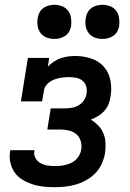

<svg xmlns="http://www.w3.org/2000/svg" viewBox="-20 -771 540 799"><path d="M208 8Q184 8 160.5 5.5Q137 3 115.5 -4Q94 -11 74.5 -22.5Q55 -34 42 -52Q29 -70 23.5 -93Q18 -116 22 -139Q22 -141 22 -142.5Q22 -144 23 -146H123Q123 -145 123 -144.5Q123 -144 123 -143Q120 -127 127.5 -113.5Q135 -100 148 -92.5Q161 -85 176.5 -82.5Q192 -80 208 -80Q220 -80 231 -81Q242 -82 253.5 -85Q265 -88 276 -93Q287 -98 296 -106.5Q305 -115 310.5 -126Q316 -137 318 -148Q321 -166 316 -183.5Q311 -201 298.5 -212Q286 -223 268 -227.5Q250 -232 232 -232H177L191 -320H247Q261 -320 276 -322Q291 -324 305 -331.5Q319 -339 328.5 -352.5Q338 -366 340 -380Q343 -396 339 -410.5Q335 -425 324 -434.5Q313 -444 298 -447Q283 -450 268 -450Q252 -450 236.5 -448Q221 -446 205.5 -440Q190 -434 177.5 -422Q165 -410 163 -394L155 -349H67L96 -530H185L179 -494Q191 -506 205 -515Q219 -524 233.5 -529Q248 -534 263.5 -536Q279 -538 294 -538Q328 -538 359.5 -527.5Q391 -517 412 -493.5Q433 -470 439.5 -437Q446 -404 440 -370Q438 -354 432 -338.5Q426 -323 414.5 -310Q403 -297 388 -288Q373 -279 358 -273Q375 -263 389 -248.5Q403 -234 410.5 -215.5Q418 -197 419 -175.5Q420 -154 417 -133Q413 -111 403.5 -89.5Q394 -68 377.5 -51Q361 -34 340 -22Q319 -10 297 -3.5Q275 3 252.5 5.5Q230 8 208 8ZM406 -609Q389 -609 373.5 -615Q358 -621 348.5 -634Q339 -647 336.5 -663.5Q334 -680 337 -697Q339 -709 345 -720Q351 -731 361 -738Q371 -745 383 -748Q395 -751 406 -751Q423 -751 438.5 -745Q454 -739 463.5 -726Q473 -713 475.5 -696.5Q478 -680 476 -663Q474 -651 468 -640Q462 -629 451.5 -622Q441 -615 429.5 -612Q418 -609 406 -609ZM206 -609Q189 -609 173.5 -615Q158 -621 148.5 -634Q139 -647 136.5 -663.5Q134 -680 137 -697Q139 -709 145 -720Q151 -731 161 -738Q171 -745 183 -748Q195 -751 206 -751Q223 -751 238.5 -745Q254 -739 263.5 -726Q273 -713 275.5 -696.5Q278 -680 276 -663Q274 -651 268 -640Q262 -629 251.5 -622Q241 -615 229.5 -612Q218 -609 206 -609Z"/></svg>

Font: Iosevka Slab Semibold Oblique
Style: Regular
Weight: 600
Italic angle: -9°
Monospace: yes
Designer: Belleve Invis
Foundry: Belleve Invis
Version: Version 11.1.1; ttfautohint (v1.8.3)